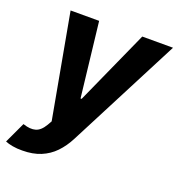

<svg xmlns="http://www.w3.org/2000/svg" viewBox="-169 -657 902 972"><g transform="rotate(20 282.0 -171.0)"><path d="M58.1 204.1Q29.8 204.6 5.4 200.2Q-19 195.8 -34.2 189L18.6 76.2L21.5 77.1Q58.1 89.4 85.4 82Q112.8 74.7 134.8 37.6L147.9 14.6L45.9 -545.9H199.7L245.6 -144.5H251.5L432.1 -545.9H597.7L285.6 59.1Q262.7 103.5 231.2 136.2Q199.7 168.9 157 186.5Q114.3 204.1 58.1 204.1Z"/></g></svg>

Font: Inter Tight
Style: Bold Italic
Weight: 700
Italic angle: -9.39999°
Designer: Rasmus Andersson
Foundry: rsms
Version: Version 3.004